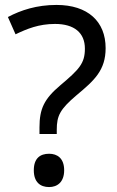

<svg xmlns="http://www.w3.org/2000/svg" viewBox="-20 -744 474 778"><path d="M140 -228V-201H210V-218C210 -275 223 -301 290 -358C362 -418 408 -459 408 -549C408 -657 336 -724 209 -724C129 -724 65 -703 12 -675L43 -605C89 -627 137 -647 203 -647C281 -647 324 -611 324 -547C324 -487 301 -463 224 -398C159 -343 140 -303 140 -228ZM117 -54C117 -6 143 14 179 14C212 14 240 -6 240 -54C240 -103 212 -121 179 -121C143 -121 117 -103 117 -54Z"/></svg>

Font: Noto Sans Runic
Style: Regular
Weight: 400
Designer: Monotype Design Team
Foundry: Monotype Imaging Inc.
Version: Version 2.002